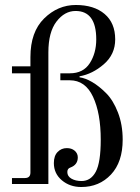

<svg xmlns="http://www.w3.org/2000/svg" viewBox="-20 -738 560 770"><path d="M28 0V-24H80Q102 -24 102 -46V-444H28V-472H102V-509Q102 -610 157 -664Q212 -718 284 -718Q357 -718 399.5 -682Q442 -646 442 -580Q442 -520 396.5 -480.5Q351 -441 299 -432V-428Q322 -425 349.5 -409Q377 -393 405.5 -364.5Q434 -336 453 -287Q472 -238 472 -178Q472 -88 425 -38Q378 12 306 12Q260 12 228 -15Q196 -42 196 -84Q196 -113 211 -128.5Q226 -144 248 -144Q267 -144 279 -134Q292 -123 292 -107Q292 -77 262 -66Q250 -62 250 -48Q250 -31 266.5 -21.5Q283 -12 307 -12Q344 -12 364 -49Q384 -86 384 -178Q384 -284 353 -350Q322 -416 260 -416H222V-444H260Q314 -444 340 -484.5Q366 -525 366 -580Q366 -694 283 -694Q239 -694 206.5 -651.5Q174 -609 174 -528V0Z"/></svg>

Font: Old Standard TT
Style: Regular
Weight: 400
Designer: Alexey Kryukov <alexios@thessalonica.org.ru>
Version: Version 1.0